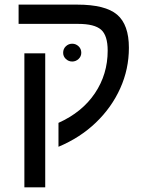

<svg xmlns="http://www.w3.org/2000/svg" viewBox="-20 -619 630 827"><path d="M535.2 -413.1Q535.2 -321.3 498 -238.8Q460.9 -156.2 393.1 -91.1Q325.2 -25.9 231.9 13.2V-89.8Q334 -135.7 388.9 -217.5Q443.8 -299.3 443.8 -400.9Q443.8 -466.3 415.3 -491.2Q386.7 -516.1 316.9 -516.1H60.1V-599.1H313Q433.6 -599.1 484.4 -555.9Q535.2 -512.7 535.2 -413.1ZM174.8 -389.2V188H85V-389.2ZM252 -391.6Q252 -408.7 263.7 -419.7Q275.4 -430.7 291 -430.7Q306.6 -430.7 318.4 -419.7Q330.1 -408.7 330.1 -391.6Q330.1 -376 318.4 -365Q306.6 -354 291 -354Q275.4 -354 263.7 -365Q252 -376 252 -391.6Z"/></svg>

Font: Arimo
Style: Regular
Weight: 400
Designer: Steve Matteson
Foundry: Monotype Imaging Inc.
Version: Version 1.33